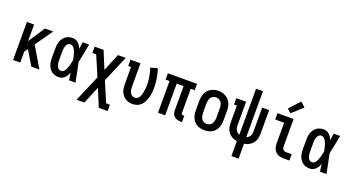

<svg xmlns="http://www.w3.org/2000/svg" viewBox="-58 -1545 4617 2516"><g transform="rotate(20 2250.0 -287.5)"><path d="M81 0V-530H181V-299L332 -530H448L277 -288L448 0H335L215 -201L181 -152V0Z M720 8Q695 8 670 2Q645 -4 624 -19Q603 -34 588 -55Q573 -76 564 -100Q555 -124 552 -149.5Q549 -175 549 -200V-330Q549 -355 552 -380.5Q555 -406 564 -430Q573 -454 588 -475Q603 -496 624 -511Q645 -526 670 -532Q695 -538 720 -538Q742 -538 762 -529.5Q782 -521 798 -506.5Q814 -492 825.5 -473.5Q837 -455 846 -435Q849 -459 852.5 -482.5Q856 -506 859 -530H949Q936 -465 923.5 -399.5Q911 -334 897 -268Q912 -202 924.5 -134.5Q937 -67 951 0H861Q858 -25 854 -50Q850 -75 847 -100Q838 -79 826.5 -60Q815 -41 799.5 -25.5Q784 -10 763 -1Q742 8 720 8ZM720 -80Q735 -80 747 -88Q759 -96 768 -107.5Q777 -119 782.5 -132Q788 -145 793 -158.5Q798 -172 802 -185.5Q806 -199 809 -213Q812 -227 815 -241Q818 -255 821 -269Q817 -287 813 -305Q809 -323 804 -341Q799 -359 793 -376Q787 -393 777.5 -409Q768 -425 753.5 -437.5Q739 -450 720 -450Q707 -450 695 -444.5Q683 -439 675 -429Q667 -419 662 -406.5Q657 -394 654 -381.5Q651 -369 650 -356Q649 -343 649 -330V-200Q649 -187 650 -174Q651 -161 654 -148.5Q657 -136 662 -123.5Q667 -111 675 -101Q683 -91 695 -85.5Q707 -80 720 -80Z M1041 205 1198 -163 1079 -442H1026V-530H1150L1250 -287L1350 -530H1459L1302 -162L1421 117H1474V205H1350L1250 -38L1150 205Z M1746 8Q1720 8 1694 1.5Q1668 -5 1646.5 -19Q1625 -33 1608.5 -53.5Q1592 -74 1582 -98Q1572 -122 1568.5 -148Q1565 -174 1565 -200V-442H1526V-530H1665V-200Q1665 -180 1668.5 -159.5Q1672 -139 1681 -121.5Q1690 -104 1707.5 -92Q1725 -80 1745 -80Q1761 -80 1775.5 -87Q1790 -94 1800 -106.5Q1810 -119 1816.5 -133.5Q1823 -148 1827 -163.5Q1831 -179 1834 -194.5Q1837 -210 1839 -225.5Q1841 -241 1842 -257Q1843 -273 1843 -289Q1843 -348 1833 -406Q1823 -464 1805 -521L1901 -547Q1921 -484 1932 -419.5Q1943 -355 1943 -289Q1943 -256 1939.5 -222.5Q1936 -189 1927.5 -157Q1919 -125 1904.5 -94.5Q1890 -64 1866.5 -39.5Q1843 -15 1811 -3.5Q1779 8 1746 8Z M2423 8Q2407 8 2391 5.5Q2375 3 2360.5 -3Q2346 -9 2333.5 -19.5Q2321 -30 2313 -43.5Q2305 -57 2301.5 -73Q2298 -89 2298 -105V-442H2202V0H2102V-442H2047V-530H2453V-442H2398V-105Q2398 -100 2399.5 -95Q2401 -90 2404.5 -86.5Q2408 -83 2413 -81.5Q2418 -80 2423 -80H2439V8Z M2750 8Q2723 8 2696.5 2.5Q2670 -3 2646.5 -16Q2623 -29 2605 -49.5Q2587 -70 2576 -95Q2565 -120 2561 -146.5Q2557 -173 2557 -200V-330Q2557 -357 2561 -383.5Q2565 -410 2576 -435Q2587 -460 2605 -480.5Q2623 -501 2646.5 -514Q2670 -527 2696.5 -534Q2723 -541 2750 -541Q2777 -541 2803.5 -534Q2830 -527 2853.5 -514Q2877 -501 2895 -480.5Q2913 -460 2924 -435Q2935 -410 2939 -383.5Q2943 -357 2943 -330V-200Q2943 -173 2939 -146.5Q2935 -120 2924 -95Q2913 -70 2895 -49.5Q2877 -29 2853.5 -16Q2830 -3 2803.5 2.5Q2777 8 2750 8ZM2750 -80Q2764 -80 2778 -84Q2792 -88 2803.5 -96.5Q2815 -105 2822.5 -117.5Q2830 -130 2834.5 -143.5Q2839 -157 2841 -171.5Q2843 -186 2843 -200V-330Q2843 -352 2838.5 -373.5Q2834 -395 2822.5 -413Q2811 -431 2790.5 -440.5Q2770 -450 2749 -450Q2727 -450 2707.5 -440Q2688 -430 2676.5 -412Q2665 -394 2661 -372.5Q2657 -351 2657 -330V-200Q2657 -186 2659 -171.5Q2661 -157 2665.5 -143.5Q2670 -130 2677.5 -117.5Q2685 -105 2696.5 -96.5Q2708 -88 2722 -84Q2736 -80 2750 -80Z M3200 205V-4Q3177 -7 3155 -15.5Q3133 -24 3114 -37.5Q3095 -51 3080.5 -69.5Q3066 -88 3057 -109.5Q3048 -131 3044.5 -154Q3041 -177 3041 -200V-442H3001V-530H3138V-200Q3138 -183 3141 -166.5Q3144 -150 3152 -135.5Q3160 -121 3173 -110Q3186 -99 3202 -93V-735H3298V-93Q3314 -99 3327 -110Q3340 -121 3348 -135.5Q3356 -150 3359 -166.5Q3362 -183 3362 -200V-530H3459V-200Q3459 -177 3455.5 -154Q3452 -131 3443 -109.5Q3434 -88 3419.5 -69.5Q3405 -51 3386 -37.5Q3367 -24 3345 -15.5Q3323 -7 3300 -4V205Z M3854 0Q3834 0 3813 -3.5Q3792 -7 3773.5 -16Q3755 -25 3740 -40Q3725 -55 3716 -74Q3707 -93 3703.5 -113.5Q3700 -134 3700 -155V-442H3575V-530H3800V-155Q3800 -142 3802.5 -130Q3805 -118 3812 -108Q3819 -98 3830.5 -93Q3842 -88 3854 -88H3934V0ZM3735 -587 3682 -633 3817 -780 3883 -720Z M4220 8Q4195 8 4170 2Q4145 -4 4124 -19Q4103 -34 4088 -55Q4073 -76 4064 -100Q4055 -124 4052 -149.5Q4049 -175 4049 -200V-330Q4049 -355 4052 -380.5Q4055 -406 4064 -430Q4073 -454 4088 -475Q4103 -496 4124 -511Q4145 -526 4170 -532Q4195 -538 4220 -538Q4242 -538 4262 -529.5Q4282 -521 4298 -506.5Q4314 -492 4325.5 -473.5Q4337 -455 4346 -435Q4349 -459 4352.5 -482.5Q4356 -506 4359 -530H4449Q4436 -465 4423.5 -399.5Q4411 -334 4397 -268Q4412 -202 4424.5 -134.5Q4437 -67 4451 0H4361Q4358 -25 4354 -50Q4350 -75 4347 -100Q4338 -79 4326.5 -60Q4315 -41 4299.5 -25.5Q4284 -10 4263 -1Q4242 8 4220 8ZM4220 -80Q4235 -80 4247 -88Q4259 -96 4268 -107.5Q4277 -119 4282.5 -132Q4288 -145 4293 -158.5Q4298 -172 4302 -185.5Q4306 -199 4309 -213Q4312 -227 4315 -241Q4318 -255 4321 -269Q4317 -287 4313 -305Q4309 -323 4304 -341Q4299 -359 4293 -376Q4287 -393 4277.5 -409Q4268 -425 4253.5 -437.5Q4239 -450 4220 -450Q4207 -450 4195 -444.5Q4183 -439 4175 -429Q4167 -419 4162 -406.5Q4157 -394 4154 -381.5Q4151 -369 4150 -356Q4149 -343 4149 -330V-200Q4149 -187 4150 -174Q4151 -161 4154 -148.5Q4157 -136 4162 -123.5Q4167 -111 4175 -101Q4183 -91 4195 -85.5Q4207 -80 4220 -80Z"/></g></svg>

Font: Iosevka Slab Semibold
Style: Regular
Weight: 600
Monospace: yes
Designer: Belleve Invis
Foundry: Belleve Invis
Version: Version 11.1.1; ttfautohint (v1.8.3)